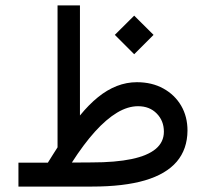

<svg xmlns="http://www.w3.org/2000/svg" viewBox="-20 -687 758 707"><path d="M402.8 -558.6 474.1 -487.3 545.4 -558.6 474.1 -629.4ZM316.9 -88.9 244.6 -88.4Q288.1 -156.2 329.8 -202.4Q371.6 -248.5 411.1 -272.2Q450.7 -295.9 488.3 -295.9Q530.8 -295.9 557.1 -269Q583.5 -242.2 583.5 -202.1Q583.5 -164.1 553.7 -138.9Q523.9 -113.8 464.6 -101.3Q405.3 -88.9 316.9 -88.9ZM156.2 -87.9H47.9V0H318.8Q436 0 513.9 -22.9Q591.8 -45.9 630.9 -91.8Q669.9 -137.7 670.4 -206.1Q670.4 -257.8 647 -297.9Q623.5 -337.9 581.5 -361.1Q539.6 -384.3 483.9 -384.3Q446.3 -384.3 410.4 -370.4Q374.5 -356.4 340.8 -329.1Q307.1 -301.8 274.4 -261.7V-667H191.9V-144.5Q183.1 -130.9 174.1 -116.5Q165 -102.1 156.2 -87.9Z"/></svg>

Font: Vazir Variable Regular
Style: Regular
Weight: 400
Designer: Saber Rastikerdar
Foundry: Saber Rastikerdar
Version: Version 30.1.0